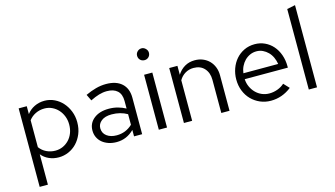

<svg xmlns="http://www.w3.org/2000/svg" viewBox="-101 -1084 2870 1647"><g transform="rotate(-15 1334.5 -260.5)"><path d="M75 209V-488H147V-418Q174 -454 215 -474Q256 -494 305 -494Q351 -494 392 -474.5Q433 -455 463.5 -421Q494 -387 512 -341.5Q530 -296 530 -244Q530 -187 511 -141Q492 -95 460.5 -62Q429 -29 387.5 -11Q346 7 301 7Q254 7 214.5 -10.5Q175 -28 148 -61V209ZM287 -430Q244 -430 207.5 -412Q171 -394 148 -363V-124Q172 -91 208.5 -73.5Q245 -56 287 -56Q323 -56 354 -70Q385 -84 408.5 -109Q432 -134 445 -168Q458 -202 458 -243Q458 -283 444.5 -317Q431 -351 408 -376Q385 -401 354 -415.5Q323 -430 287 -430Z M814 9Q775 9 742.5 -2Q710 -13 686.5 -32.5Q663 -52 650 -79.5Q637 -107 637 -140Q637 -205 687 -245Q737 -285 820 -285Q862 -285 899 -275Q936 -265 969 -247V-314Q969 -375 936 -405Q903 -435 843 -435Q808 -435 772.5 -424.5Q737 -414 695 -393Q688 -407 681.5 -421Q675 -435 668 -449Q717 -472 762 -484Q807 -496 852 -496Q942 -496 991.5 -451Q1041 -406 1041 -324V0H969V-57Q903 9 814 9ZM707 -142Q707 -98 741 -72.5Q775 -47 829 -47Q910 -47 969 -103V-197Q908 -232 831 -232Q772 -232 739.5 -206Q707 -180 707 -142Z M1226 -608Q1203 -608 1188 -623Q1173 -638 1173 -661Q1173 -682 1188.5 -697.5Q1204 -713 1226 -713Q1246 -713 1262 -697Q1278 -681 1278 -661Q1278 -638 1263 -623Q1248 -608 1226 -608ZM1262 -488V0H1189V-488Z M1412 0V-488H1485V-409Q1512 -451 1551 -473.5Q1590 -496 1640 -496Q1679 -496 1711.5 -482.5Q1744 -469 1767.5 -445Q1791 -421 1804 -388Q1817 -355 1817 -316V0H1744V-295Q1744 -357 1709 -396Q1674 -435 1613 -435Q1572 -435 1538.5 -415Q1505 -395 1485 -360V0Z M2367 -56Q2284 9 2184 9Q2133 9 2089 -10Q2045 -29 2012 -62.5Q1979 -96 1960.5 -142.5Q1942 -189 1942 -244Q1942 -294 1958.5 -340Q1975 -386 2005 -420.5Q2035 -455 2077.5 -475.5Q2120 -496 2172 -496Q2220 -496 2261 -477Q2302 -458 2332 -424Q2362 -390 2379 -342.5Q2396 -295 2396 -239V-228H2013Q2015 -191 2029.5 -159.5Q2044 -128 2067.5 -104.5Q2091 -81 2121.5 -68Q2152 -55 2187 -55Q2224 -55 2259.5 -68Q2295 -81 2321 -105Q2332 -93 2344 -80.5Q2356 -68 2367 -56ZM2171 -433Q2140 -433 2113.5 -421Q2087 -409 2066.5 -388.5Q2046 -368 2032.5 -340Q2019 -312 2015 -280H2324Q2319 -312 2306 -340Q2293 -368 2272.5 -388.5Q2252 -409 2226.5 -421Q2201 -433 2171 -433Z M2594 -730V0H2521V-715Z"/></g></svg>

Font: Rosa Sans Light
Style: Regular
Weight: 300
Designer: Pentagram / MCKL
Foundry: Pentagram / MCKL
Version: Version 1.005;September 16, 2019;FontCreator 11.5.0.2425 64-